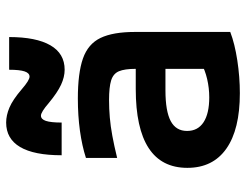

<svg xmlns="http://www.w3.org/2000/svg" viewBox="-110 -700 819 640"><g transform="rotate(-90 300.0 -379.5)"><path d="M310 10Q189 10 125 -35Q61 -80 61 -165Q61 -251 127 -294Q193 -337 324 -337H445V-238H319Q250 -238 217 -220.5Q184 -203 184 -166Q184 -130 213 -111Q242 -92 296 -92Q327 -92 357 -99Q387 -106 410 -119L391 -54V-337Q391 -374 383 -393Q375 -412 352.5 -419Q330 -426 287 -426Q258 -426 229 -423.5Q200 -421 167.5 -415Q135 -409 94 -399V-503Q134 -516 184.5 -523Q235 -530 292 -530Q377 -530 425.5 -513Q474 -496 494 -454.5Q514 -413 514 -340V-22Q475 -7 419.5 1.5Q364 10 310 10ZM388 -574Q364 -574 338 -586Q312 -598 277 -627Q262 -640 251.5 -646.5Q241 -653 235 -653Q223 -653 217.5 -636.5Q212 -620 212 -584H103Q103 -676 130.5 -722.5Q158 -769 212 -769Q236 -769 262 -758Q288 -747 323 -717Q338 -704 348.5 -697.5Q359 -691 365 -691Q377 -691 382.5 -707.5Q388 -724 388 -759H497Q497 -669 469.5 -621.5Q442 -574 388 -574Z"/></g></svg>

Font: M PLUS Code Latin Expanded SemiBold
Style: Regular
Weight: 600
Width: 7
Designer: Coji Morishita
Foundry: UNDERFOREST DESIGN
Version: Version 1.002; ttfautohint (v1.8.3)